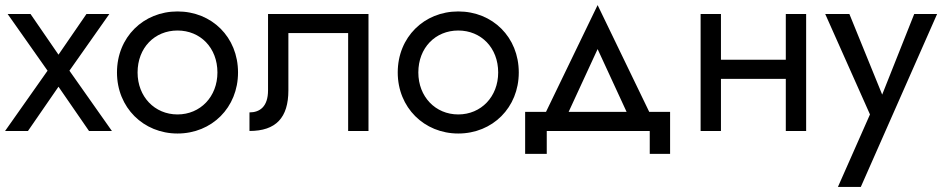

<svg xmlns="http://www.w3.org/2000/svg" viewBox="-20 -515 3705 755"><path d="M320 -460 210 -300 100 -460H10L167 -237L0 0H90L210 -174L330 0H420L253 -237L410 -460Z M440 -230C440 -92 544 10 678 10C813 10 916 -92 916 -230C916 -369 813 -470 678 -470C544 -470 440 -369 440 -230ZM521 -230C521 -327 588 -395 678 -395C768 -395 835 -327 835 -230C835 -135 768 -65 678 -65C588 -65 521 -135 521 -230Z M1429 -460H1034V-160C1034 -95 1001 -73 961 -73V0C1065 0 1114 -52 1114 -160V-385H1349V0H1429Z M1544 -230C1544 -92 1648 10 1782 10C1917 10 2020 -92 2020 -230C2020 -369 1917 -470 1782 -470C1648 -470 1544 -369 1544 -230ZM1625 -230C1625 -327 1692 -395 1782 -395C1872 -395 1939 -327 1939 -230C1939 -135 1872 -65 1782 -65C1692 -65 1625 -135 1625 -230Z M2535 0V90H2615V-75H2533L2330 -495L2127 -75H2045V90H2130V0ZM2330 -322 2444 -75H2216Z M3070 -460V-280H2815V-460H2735V0H2815V-205H3070V0H3150V-460Z M3665 -460H3575L3449 -143L3320 -460H3225L3401 -65L3275 220H3365Z"/></svg>

Font: Jost
Style: Regular
Weight: 400
Version: Version 3.710